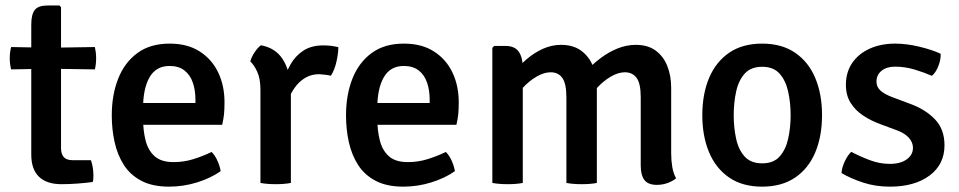

<svg xmlns="http://www.w3.org/2000/svg" viewBox="-20 -667 3498 700"><path d="M94 -577Q94 -614.5 106.8 -630.8Q119.5 -647 154 -647H196.5L202.5 -641V-126.5Q202.5 -106.5 212.2 -94.8Q222 -83 244.5 -83H311.5Q320.5 -57.5 320.5 -27.5Q320.5 -21.5 320.2 -15Q320 -8.5 318 -3.5Q293 0 263.2 2.2Q233.5 4.5 204 4.5Q150.5 4.5 122.2 -22.5Q94 -49.5 94 -103.5ZM326 -495.5Q330.5 -474.5 330.5 -455Q330.5 -434 326 -414L159 -416.5L20.5 -414Q15.5 -434 15.5 -455Q15.5 -474.5 20.5 -495.5L160.5 -493Z M457 -212V-291.5H692.5V-304.5Q692.5 -337.5 683.2 -365.2Q674 -393 653 -409.8Q632 -426.5 598 -426.5Q549 -426.5 525.2 -385.2Q501.5 -344 501.5 -271V-237Q501.5 -191.5 510.8 -155Q520 -118.5 544 -97.2Q568 -76 613 -76Q650.5 -76 685 -86.8Q719.5 -97.5 751.5 -113Q764.5 -100 773.2 -80Q782 -60 784.5 -43Q748.5 -17.5 698.5 -2Q648.5 13.5 596.5 13.5Q536 13.5 495.5 -7.8Q455 -29 431.5 -65.8Q408 -102.5 397.8 -149Q387.5 -195.5 387.5 -246Q387.5 -321 410.8 -380Q434 -439 480.8 -473.5Q527.5 -508 598.5 -508Q663.5 -508 708 -479.5Q752.5 -451 775.5 -402.8Q798.5 -354.5 798.5 -294.5Q798.5 -269 796.8 -251.2Q795 -233.5 790 -212Z M1213.5 -495Q1213.5 -473.5 1207 -443.5Q1200.5 -413.5 1186.5 -391Q1176 -393.5 1165.5 -394.5Q1155 -395.5 1144 -396.5Q1117 -396.5 1096.5 -385.2Q1076 -374 1061.2 -356Q1046.5 -338 1036.2 -315.8Q1026 -293.5 1018.5 -271.5L1003 -291Q1004.5 -327 1013 -364Q1021.5 -401 1039.2 -432.2Q1057 -463.5 1086.2 -482.5Q1115.5 -501.5 1158.5 -501.5Q1173.5 -501.5 1186.2 -500Q1199 -498.5 1213.5 -495ZM892.5 -443Q896.5 -458.5 908 -476Q919.5 -493.5 931.5 -502Q984.5 -492 1010.5 -451.5Q1036.5 -411 1040.5 -349.5V0Q1016.5 4.5 985.5 4.5Q954 4.5 929.5 0V-340Q929.5 -380.5 917.5 -406Q905.5 -431.5 892.5 -443Z M1311 -212V-291.5H1546.5V-304.5Q1546.5 -337.5 1537.2 -365.2Q1528 -393 1507 -409.8Q1486 -426.5 1452 -426.5Q1403 -426.5 1379.2 -385.2Q1355.5 -344 1355.5 -271V-237Q1355.5 -191.5 1364.8 -155Q1374 -118.5 1398 -97.2Q1422 -76 1467 -76Q1504.5 -76 1539 -86.8Q1573.5 -97.5 1605.5 -113Q1618.5 -100 1627.2 -80Q1636 -60 1638.5 -43Q1602.5 -17.5 1552.5 -2Q1502.5 13.5 1450.5 13.5Q1390 13.5 1349.5 -7.8Q1309 -29 1285.5 -65.8Q1262 -102.5 1251.8 -149Q1241.5 -195.5 1241.5 -246Q1241.5 -321 1264.8 -380Q1288 -439 1334.8 -473.5Q1381.5 -508 1452.5 -508Q1517.5 -508 1562 -479.5Q1606.5 -451 1629.5 -402.8Q1652.5 -354.5 1652.5 -294.5Q1652.5 -269 1650.8 -251.2Q1649 -233.5 1644 -212Z M1823 -499.5Q1857 -499.5 1871.5 -478.2Q1886 -457 1886 -420V0Q1862.5 4.5 1831 4.5Q1799.5 4.5 1775 0V-492.5L1781.5 -499.5ZM2045 -311.5Q2045 -362 2030.2 -382.8Q2015.5 -403.5 1987.5 -403.5Q1963.5 -403.5 1936 -387.5Q1908.5 -371.5 1885 -345.8Q1861.5 -320 1848.5 -289V-395Q1870.5 -425.5 1898.8 -450Q1927 -474.5 1959.2 -489Q1991.5 -503.5 2025.5 -503.5Q2069 -503.5 2098 -482.8Q2127 -462 2141.5 -426.8Q2156 -391.5 2156 -347.5V0Q2133 4.5 2101 4.5Q2069.5 4.5 2045 0ZM2316 -312.5Q2316 -363 2300.8 -383.2Q2285.5 -403.5 2258 -403.5Q2234.5 -403.5 2207.5 -388Q2180.5 -372.5 2156.2 -346.2Q2132 -320 2116 -286.5V-406Q2140 -433 2169.8 -455.2Q2199.5 -477.5 2232 -490.5Q2264.5 -503.5 2298 -503.5Q2342 -503.5 2370.5 -482.5Q2399 -461.5 2413 -426Q2427 -390.5 2427 -347V-108.5Q2427 -82 2431 -58.2Q2435 -34.5 2445 -17Q2432.5 -6.5 2414 0.2Q2395.5 7 2375 7Q2342.5 7 2329.2 -11Q2316 -29 2316 -63.5Z M2977 -247Q2977 -170 2952.2 -111.2Q2927.5 -52.5 2878.8 -19.5Q2830 13.5 2758.5 13.5Q2686.5 13.5 2638 -20Q2589.5 -53.5 2565 -112.2Q2540.5 -171 2540.5 -247Q2540.5 -324 2565.2 -382.8Q2590 -441.5 2638.5 -474.8Q2687 -508 2758.5 -508Q2830.5 -508 2879.2 -474.5Q2928 -441 2952.5 -382.2Q2977 -323.5 2977 -247ZM2655 -247Q2655 -201.5 2663.8 -161.2Q2672.5 -121 2695 -96.2Q2717.5 -71.5 2759 -71.5Q2800 -71.5 2822.2 -96.2Q2844.5 -121 2853.5 -161.2Q2862.5 -201.5 2862.5 -247Q2862.5 -292.5 2853.5 -333Q2844.5 -373.5 2822.2 -398.5Q2800 -423.5 2759 -423.5Q2717.5 -423.5 2695 -398.5Q2672.5 -373.5 2663.8 -333Q2655 -292.5 2655 -247Z M3048 -36Q3049 -55 3059.5 -77.8Q3070 -100.5 3083.5 -113.5Q3115.5 -96.5 3151.5 -83Q3187.5 -69.5 3224 -69.5Q3263 -69.5 3285.8 -86Q3308.5 -102.5 3308.5 -128Q3308.5 -148 3293.5 -164.8Q3278.5 -181.5 3248.5 -192.5L3190.5 -214Q3156 -226.5 3127.2 -245.5Q3098.5 -264.5 3081.2 -292Q3064 -319.5 3064 -357.5Q3064 -404 3087.2 -437.8Q3110.5 -471.5 3151.2 -489.8Q3192 -508 3243.5 -508Q3285 -508 3331.8 -496.8Q3378.5 -485.5 3409.5 -471Q3410.5 -450.5 3401.2 -426.5Q3392 -402.5 3377.5 -390.5Q3350.5 -402.5 3315.2 -413.2Q3280 -424 3243 -424Q3212.5 -424 3194 -409Q3175.5 -394 3175.5 -369.5Q3175.5 -350 3190 -336.8Q3204.5 -323.5 3234 -312.5L3295.5 -289.5Q3352 -269.5 3387.8 -233Q3423.5 -196.5 3423.5 -137.5Q3423.5 -67.5 3369 -27Q3314.5 13.5 3224.5 13.5Q3171.5 13.5 3126.2 -1.5Q3081 -16.5 3048 -36Z"/></svg>

Font: Signika Negative Medium
Style: Regular
Weight: 500
Designer: Anna Giedry
Foundry: Anna Giedry
Version: Version 2.001